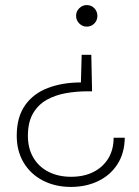

<svg xmlns="http://www.w3.org/2000/svg" viewBox="-20 -534 547 757"><path d="M340 -318 343 -174H325Q281 -174 239 -166.5Q197 -159 163.5 -140Q130 -121 110 -86.5Q90 -52 90 2Q90 51 111.5 87.5Q133 124 171.5 143.5Q210 163 260 163Q311 163 348.5 144Q386 125 407 90.5Q428 56 428 9H472Q471 70 443 113.5Q415 157 367 180Q319 203 260 203Q198 203 149.5 178Q101 153 73.5 107.5Q46 62 46 1Q46 -72 78.5 -118.5Q111 -165 168.5 -187Q226 -209 299 -209L302 -318ZM322 -514Q340 -514 352 -501.5Q364 -489 364 -471Q364 -454 352 -441.5Q340 -429 322 -429Q305 -429 292.5 -441.5Q280 -454 280 -472Q280 -489 292.5 -501.5Q305 -514 322 -514Z"/></svg>

Font: DM Sans 16pt ExtraLight
Style: Regular
Weight: 250
Version: Version 4.004;gftools[0.9.30]